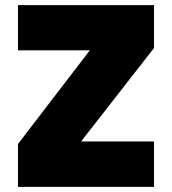

<svg xmlns="http://www.w3.org/2000/svg" viewBox="-20 -728 670 748"><path d="M580 -708V-541L296 -177H580V0H50V-167L330 -532H50V-708Z"/></svg>

Font: Poppins Black
Style: Regular
Weight: 900
Designer: Ninad Kale (Devanagari), Jonny Pinhorn (Latin)
Foundry: Indian Type Foundry
Version: Version 3.200;PS 1.000;hotconv 16.6.54;makeotf.lib2.5.65590